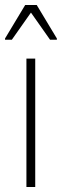

<svg xmlns="http://www.w3.org/2000/svg" viewBox="-32 -743 246 763"><path d="M73 0V-510H108V0ZM-12 -585V-590L68 -723H114L194 -590V-585H167L91 -693L15 -585Z"/></svg>

Font: Saira Condensed Thin
Style: Regular
Weight: 250
Width: 3
Designer: Hector Gatti with collaboration of the Omnibus-Type team
Foundry: Omnibus-Type
Version: Version 1.101